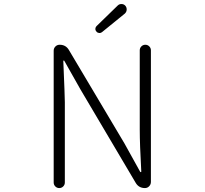

<svg xmlns="http://www.w3.org/2000/svg" viewBox="-20 -956 1040 976"><path d="M252.9 -28.3V-698.2Q252.9 -710.9 261.7 -719.7Q270.5 -728.5 283.2 -728.5Q314.5 -728.5 330.1 -702.1L612.3 -227.5L692.4 -83Q693.4 -81.1 695.8 -81.1Q698.2 -81.1 698.2 -84Q690.4 -224.6 690.4 -296.9V-700.2Q690.4 -711.9 698.7 -720.2Q707 -728.5 718.8 -728.5Q730.5 -728.5 738.8 -720.2Q747.1 -711.9 747.1 -700.2V-31.2Q747.1 -18.6 738.3 -9.3Q729.5 0 716.8 0Q685.5 0 669.9 -26.4L388.7 -502L307.6 -645.5Q306.6 -648.4 304.2 -648.4Q301.8 -648.4 301.8 -645.5Q309.6 -463.9 309.6 -436.5V-28.3Q309.6 -16.6 301.3 -8.3Q293 0 281.2 0Q269.5 0 261.2 -8.3Q252.9 -16.6 252.9 -28.3ZM499 -793Q493.2 -788.1 486.3 -788.1Q485.4 -788.1 484.4 -788.1Q475.6 -789.1 470.7 -794.9Q464.8 -800.8 464.8 -808.6Q464.8 -817.4 471.7 -824.2L578.1 -927.7Q585.9 -935.5 596.7 -935.5Q597.7 -935.5 597.7 -935.5Q609.4 -935.5 617.2 -926.8Q624 -918.9 624 -908.2Q624 -895.5 614.3 -886.7Z"/></svg>

Font: Gen Jyuu Gothic L Monospace Light
Style: Regular
Weight: 300
Designer: [Source Han Sans]
Ryoko NISHIZUKA  (kana & ideographs); Paul D. Hunt (Latin, Greek & Cyrillic); Wenlong ZHANG  (bopomofo
Version: Version 1.002.20150607